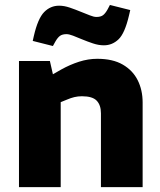

<svg xmlns="http://www.w3.org/2000/svg" viewBox="-20 -766 656 786"><path d="M57.7 0V-516.4H184.2L196.6 -461.9L230.6 -481.4Q266.6 -501.4 303.9 -513.4Q341.1 -525.3 378.1 -525.3Q441.6 -525.3 482.5 -501.6Q523.5 -477.9 543.7 -437.6Q563.9 -397.4 563.9 -346.4V0H393.2V-302.2Q393.2 -335.8 375.8 -353.9Q358.5 -372 315.4 -372Q299.3 -372 284.5 -368.5Q269.7 -364.9 254.6 -358.4L228.5 -347.8V0ZM196.6 -577.6 114 -598.5 118.5 -618.5Q135 -690.3 160.7 -716.5Q186.4 -742.7 221.9 -742.7Q242.9 -742.7 266.1 -734.7Q289.4 -726.7 312.4 -717.2Q331.9 -709.6 347.9 -703.1Q363.9 -696.6 374.9 -696.6Q391.9 -696.6 401.5 -703.6Q411 -710.6 420.5 -727.6L430 -745.7L513.2 -724.8L508.2 -703.3Q491.1 -629.9 465.4 -605.2Q439.7 -580.5 405.3 -580.5Q383.8 -580.5 360.5 -588.3Q337.3 -596.1 314.3 -605.6Q295.3 -613.7 279 -619.9Q262.7 -626.2 252.2 -626.2Q235.7 -626.2 225.9 -619.4Q216.2 -612.7 206.2 -595.1Z"/></svg>

Font: REM Medium
Style: Regular
Weight: 500
Designer: Octavio Pardo
Foundry: Ashler Design
Version: Version 1.005;gftools[0.9.28]